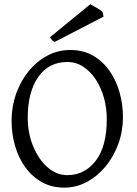

<svg xmlns="http://www.w3.org/2000/svg" viewBox="-20 -864 640 899"><path d="M280.8 14.6Q222.2 14.6 176.3 -11Q130.4 -36.6 98.6 -80.6Q66.9 -124.5 50.5 -180.9Q34.2 -237.3 34.2 -298.8Q34.2 -365.2 55.4 -425Q76.7 -484.9 114.3 -531Q151.9 -577.1 201.7 -603.5Q251.5 -629.9 309.1 -629.9Q369.6 -629.9 415.5 -603.5Q461.4 -577.1 492.7 -532.5Q523.9 -487.8 539.8 -431.6Q555.7 -375.5 555.7 -315.9Q555.7 -249.5 533.9 -189.9Q512.2 -130.4 473.9 -84.2Q435.5 -38.1 386 -11.7Q336.4 14.6 280.8 14.6ZM294.9 -43.9Q376 -43.9 428 -110.8Q480 -177.7 480 -307.1Q480 -357.9 466.8 -405.5Q453.6 -453.1 429 -491Q404.3 -528.8 370.4 -551.3Q336.4 -573.7 294.9 -573.7Q208 -573.7 158.9 -503.2Q109.9 -432.6 109.9 -313Q109.9 -240.2 135.3 -179Q160.6 -117.7 202.6 -80.8Q244.6 -43.9 294.9 -43.9ZM235.8 -667.5Q227.5 -671.4 224.1 -675.8Q220.7 -680.2 213.9 -689.5L402.8 -844.2Q413.1 -838.4 433.1 -827.1Q453.1 -815.9 460.4 -808.1L464.8 -786.1Z"/></svg>

Font: David Libre
Style: Regular
Weight: 400
Designer: Ismar David, J. Victor Gaultney, Annie Olsen and Meir Sadan
Foundry: Monotype Imaging Inc. & SIL International
Version: Version 1.100; ttfautohint (v1.8.4.7-5d5b)